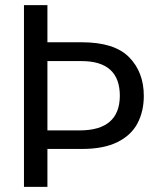

<svg xmlns="http://www.w3.org/2000/svg" viewBox="-20 -725 611 745"><path d="M164 0H73V-705H164V-561H297Q424 -561 481 -503Q538 -445 538 -353Q538 -293 513.5 -246.5Q489 -200 435.5 -173.5Q382 -147 297 -147H164ZM289 -219Q444 -219 445 -353Q445 -488 296 -488H164V-219Z"/></svg>

Font: Ulagadi Sans
Style: Regular
Weight: 400
Designer: Ninad Kale (Devanagari), Jonny Pinhorn (Latin)
Foundry: Indian Type Foundry
Version: Version 3.01;March 29, 2020;FontCreator 12.0.0.2522 64-bit; 